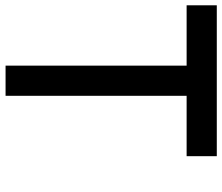

<svg xmlns="http://www.w3.org/2000/svg" viewBox="-76 -742 818 707"><g transform="rotate(90 333.5 -389.0)"><path d="M222.2 -666.7H0V-777.8H555.6V-666.7H333.3V0H222.2Z"/></g></svg>

Font: Pixeloid Mono
Style: Regular
Weight: 400
Monospace: yes
Designer: GGBotNet
Foundry: GGBotNet
Version: 0.5